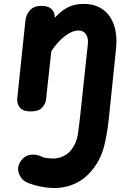

<svg xmlns="http://www.w3.org/2000/svg" viewBox="-20 -571 685 984"><path d="M137 0Q97.5 0 81.5 -20Q65.5 -40 68.5 -67.5L110 -463Q113.5 -496 133.5 -518.5Q153.5 -541 193.5 -541Q227.5 -541 244.2 -524.5Q261 -508 261 -482.5V-479.5Q288.5 -511.5 323.5 -531.2Q358.5 -551 408.5 -551Q466.5 -551 506.2 -523Q546 -495 564 -443Q582 -391 574.5 -318.5L537 43Q529 118.5 513 180.5Q497 242.5 457 294.5Q419 344 368.2 368.2Q317.5 392.5 259.5 392.5Q217 392.5 173 381.8Q129 371 109 359Q84.5 344 75.2 312.5Q66 281 89.5 250.5Q106.5 229 127.5 224Q148.5 219 167.2 223Q186 227 195.5 232.5Q204.5 237.5 222.5 239.5Q240.5 241.5 251 241.5Q279 241.5 304.2 229.5Q329.5 217.5 345 197.5Q372.5 162 379 117.5Q385.5 73 390 31L430 -343Q432.5 -363.5 427.8 -379.5Q423 -395.5 411.8 -405Q400.5 -414.5 381.5 -414.5Q350.5 -414.5 313.8 -387Q277 -359.5 243 -308.5L215.5 -57Q213.5 -40 196.2 -20Q179 0 137 0Z"/></svg>

Font: Edu NSW ACT Hand Pre
Style: Regular
Weight: 400
Designer: Tina and Corey Anderson, Eben Sorkin, Mirko Velimirovic
Foundry: Sorkin Type Co.
Version: Version 2.000